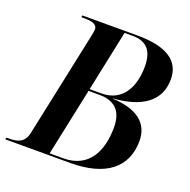

<svg xmlns="http://www.w3.org/2000/svg" viewBox="-152 -837 949 960"><g transform="rotate(20 323.0 -357.0)"><path d="M-25 0H321C510 0 609 -81 609 -221C609 -316 542 -369 410 -375V-376C558 -386 651 -446 651 -564C651 -662 577 -714 417 -714H126L124 -704H137C178 -704 209 -699 209 -668C209 -662 206 -648 204 -637L85 -75C74 -18 34 -10 -9 -10H-22ZM348 -380H286L354 -704H398C473 -704 507 -662 507 -581C507 -476 464 -380 348 -380ZM280 -10H208L284 -370H341C422 -370 466 -330 466 -242C466 -112 414 -10 280 -10Z"/></g></svg>

Font: Noto Serif Display SemiBold
Style: Italic
Weight: 600
Italic angle: -12°
Designer: Monotype Design Team
Foundry: Monotype Imaging Inc.
Version: Version 2.009